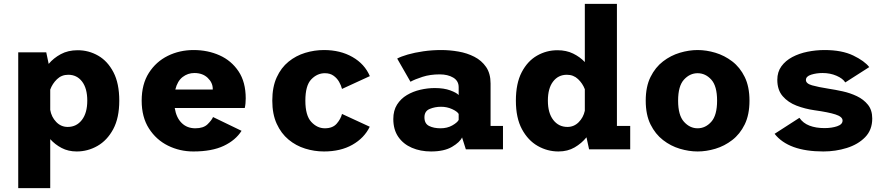

<svg xmlns="http://www.w3.org/2000/svg" viewBox="-20 -770 4590 990"><path d="M74 200V-500H218.5L231 -440.5Q256 -470.5 293.5 -490.8Q331 -511 380.5 -511Q437.5 -511 486.2 -483Q535 -455 565 -397.5Q595 -340 595 -251Q595 -162 563.8 -104Q532.5 -46 482.5 -17.5Q432.5 11 375.5 11Q332 11 297.8 -7Q263.5 -25 239 -52.5V200ZM332 -384.5Q297.5 -384.5 273.8 -361.5Q250 -338.5 239 -308V-203.5Q245 -167 269.8 -141.2Q294.5 -115.5 329 -115.5Q374.5 -115.5 402.2 -151.5Q430 -187.5 430 -251Q430 -314.5 403.2 -349.5Q376.5 -384.5 332 -384.5Z M977 11Q907 11 846.2 -19Q785.5 -49 748 -107.5Q710.5 -166 710.5 -251Q710.5 -336 747.5 -394Q784.5 -452 845.2 -482Q906 -512 978.5 -512Q1051 -512 1112 -484.8Q1173 -457.5 1210 -402.2Q1247 -347 1247 -262.5Q1247 -250.5 1245.8 -236.8Q1244.5 -223 1242 -213H881Q889 -163 916.8 -135.8Q944.5 -108.5 987 -108.5Q1029 -108.5 1050.2 -129.2Q1071.5 -150 1078.5 -166.5L1225.5 -95.5Q1195 -47 1133.8 -18Q1072.5 11 977 11ZM982 -393.5Q948.5 -393.5 921.8 -373Q895 -352.5 884 -308.5H1077V-312Q1077 -343.5 1051 -368.5Q1025 -393.5 982 -393.5Z M1650.5 11Q1601 11 1553.5 -3.8Q1506 -18.5 1467.8 -50.2Q1429.5 -82 1406.8 -131.8Q1384 -181.5 1384 -251Q1384 -321.5 1406.8 -371.2Q1429.5 -421 1467.8 -452Q1506 -483 1553.5 -497.5Q1601 -512 1650.5 -512Q1734.5 -512 1797.2 -476.2Q1860 -440.5 1887 -377.5L1743.5 -311.5Q1739 -329.5 1728.5 -348Q1718 -366.5 1700 -379.5Q1682 -392.5 1655 -392.5Q1615.5 -392.5 1585 -360.8Q1554.5 -329 1554.5 -251Q1554.5 -174.5 1585 -141.5Q1615.5 -108.5 1655 -108.5Q1695.5 -108.5 1716.2 -132.5Q1737 -156.5 1743.5 -182.5L1886.5 -116.5Q1858 -58 1797 -23.5Q1736 11 1650.5 11Z M2202.5 11Q2148 11 2103.8 -8Q2059.5 -27 2033.8 -64.2Q2008 -101.5 2008 -156.5Q2008 -200 2027.2 -230.5Q2046.5 -261 2078 -279.8Q2109.5 -298.5 2147.2 -307.2Q2185 -316 2221.5 -316Q2269 -316 2301.5 -304Q2334 -292 2345 -280V-320.5Q2345 -353 2317 -369.8Q2289 -386.5 2247 -386.5Q2198 -386.5 2158.5 -373.8Q2119 -361 2096.5 -348.5L2028 -468Q2047 -478.5 2082.5 -488.8Q2118 -499 2162.8 -505.5Q2207.5 -512 2255.5 -512Q2299 -512 2343.8 -504.2Q2388.5 -496.5 2426 -477.2Q2463.5 -458 2486.5 -424.5Q2509.5 -391 2509.5 -339.5V-120.5H2573.5V0H2382L2362.5 -61.5Q2351.5 -37 2311 -13Q2270.5 11 2202.5 11ZM2251.5 -108.5Q2286 -108.5 2312 -123.2Q2338 -138 2345 -151.5V-182.5Q2337.5 -195.5 2311 -207.5Q2284.5 -219.5 2254 -219.5Q2222.5 -219.5 2195.5 -208.2Q2168.5 -197 2168.5 -165Q2168.5 -132.5 2192.5 -120.5Q2216.5 -108.5 2251.5 -108.5Z M2859.5 11Q2802.5 11 2752.5 -17.5Q2702.5 -46 2671.2 -104Q2640 -162 2640 -251Q2640 -340 2670 -397.5Q2700 -455 2748.8 -483Q2797.5 -511 2854.5 -511Q2900 -511 2935.2 -493.8Q2970.5 -476.5 2995.5 -450V-750H3161V-120.5H3229.5V0H3017.5L3004 -62Q2979 -31 2943 -10Q2907 11 2859.5 11ZM2805 -251Q2805 -187.5 2832.8 -151.5Q2860.5 -115.5 2906 -115.5Q2939.5 -115.5 2963.8 -139.8Q2988 -164 2995.5 -199V-310Q2984 -340 2960.5 -362.2Q2937 -384.5 2903 -384.5Q2858.5 -384.5 2831.8 -349.5Q2805 -314.5 2805 -251Z M3577 11Q3532.5 11 3485.5 -3Q3438.5 -17 3398.8 -47.8Q3359 -78.5 3334.2 -128.5Q3309.5 -178.5 3309.5 -251Q3309.5 -323 3334.2 -373Q3359 -423 3398.8 -453.5Q3438.5 -484 3485.5 -498Q3532.5 -512 3577 -512Q3622 -512 3668.8 -498Q3715.5 -484 3755.5 -453.5Q3795.5 -423 3820 -373Q3844.5 -323 3844.5 -251Q3844.5 -178.5 3820 -128.5Q3795.5 -78.5 3755.5 -47.8Q3715.5 -17 3668.8 -3Q3622 11 3577 11ZM3577 -108.5Q3617.5 -108.5 3647.5 -142Q3677.5 -175.5 3677.5 -251Q3677.5 -326.5 3647.5 -359.5Q3617.5 -392.5 3577 -392.5Q3537 -392.5 3506.8 -359.5Q3476.5 -326.5 3476.5 -251Q3476.5 -175.5 3506.8 -142Q3537 -108.5 3577 -108.5Z M4225.5 11Q4045.5 11 3974 -80L4102 -162.5Q4120.5 -135 4153.8 -122.2Q4187 -109.5 4231 -109.5Q4268.5 -109.5 4296.5 -119Q4324.5 -128.5 4324.5 -148.5Q4324.5 -168 4288.2 -179.8Q4252 -191.5 4180 -201.5Q4131 -208.5 4087.2 -225.2Q4043.5 -242 4015.8 -274Q3988 -306 3988 -358.5Q3988 -399 4009 -428Q4030 -457 4065.2 -475.8Q4100.5 -494.5 4143.8 -503.2Q4187 -512 4231.5 -512Q4321 -512 4379.5 -483.8Q4438 -455.5 4462 -424L4338.5 -345Q4325.5 -365.5 4293 -379.5Q4260.5 -393.5 4221.5 -393.5Q4190 -393.5 4162.8 -385Q4135.5 -376.5 4135.5 -357.5Q4135.5 -339 4167.2 -330Q4199 -321 4253 -312.5Q4286.5 -307.5 4325.2 -299Q4364 -290.5 4398.5 -274Q4433 -257.5 4455.2 -230Q4477.5 -202.5 4477.5 -159Q4477.5 -100 4440.8 -62.5Q4404 -25 4346.2 -7Q4288.5 11 4225.5 11Z"/></svg>

Font: Trispace
Style: Bold
Weight: 700
Designer: Tyler Finck
Foundry: Etcetera Type Company
Version: Version 1.210; ttfautohint (v1.8.3)